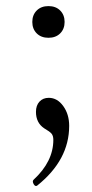

<svg xmlns="http://www.w3.org/2000/svg" viewBox="-20 -436 301 630"><path d="M177.5 -326.5Q163 -312 139 -312Q115 -312 100.5 -326.5Q86 -341 86 -364Q86 -387 100.5 -401.5Q115 -416 139 -416Q163 -416 177.5 -401.5Q192 -387 192 -364Q192 -341 177.5 -326.5ZM102 173Q96 177 91 169Q85 159 90 154Q155 94 155 23Q155 10 149.5 3Q144 -4 125 -15Q98 -33 98 -69Q98 -90 109.5 -102.5Q121 -115 140 -115Q168 -115 187.5 -88Q207 -61 207 -23Q207 89 102 173Z"/></svg>

Font: Junicode Cond Light
Style: Regular
Weight: 300
Width: 3
Designer: Peter S. Baker
Version: Version 2.201